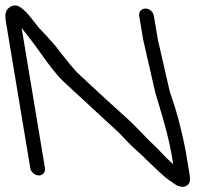

<svg xmlns="http://www.w3.org/2000/svg" viewBox="-63 -687 784 719"><path d="M458.3 -627.5 473 -539.1 517.2 -345.8C520.4 -331.1 526.7 -315.2 531.4 -297.3C556.1 -216.2 572 -153.6 579.5 -108.5L585.6 -72C571.4 -84.3 554.1 -101.1 538.4 -118.2L525 -132.5L524.7 -132.8C458.1 -195.3 462.8 -199.3 394.2 -260.4C365.3 -286.1 310.8 -336.2 231.1 -410.4C217.2 -423.3 187.9 -458.4 145.6 -513.7L145.4 -514L145.1 -514.3C119.4 -544.4 98.2 -567.6 81.4 -584.3C60.9 -609.2 41.6 -639.8 14 -659.3C-0.3 -669.4 -15.6 -668.8 -28.1 -658.9C-45.2 -647.1 -44.3 -626.3 -41 -606.5L50.4 -57.5C52.9 -42.5 67.5 -30 82.5 -30C97.5 -30 107.9 -42.5 105.4 -57.5L18.1 -582.1C42.4 -552 76.1 -507.4 87.6 -490.1C127.3 -433.7 157.4 -397.4 176 -380.4C221.1 -339 286.2 -278.7 332.6 -235.9C352.2 -217.8 385.3 -188.5 400.2 -171.5C420.9 -148 449.4 -122.5 472.6 -101.5L486.8 -87.5L487.1 -87.2C498.8 -76.6 520.8 -54.2 534.5 -42.1C548 -30.3 562 -16.5 579.5 -6.2C585.4 -2.7 606.6 18.5 630.1 11C654.8 3 648.7 -23.6 645.7 -41.5L634.5 -108.5C628.3 -145.6 618 -191.4 603.6 -246.1C589.2 -300.5 574.7 -334.6 571.8 -348.2L528.1 -538.9L513.3 -627.5C510.9 -642 497.5 -655 481.7 -655C466.8 -655 455.7 -643.1 458.3 -627.5Z"/></svg>

Font: MewTooHand
Style: BdWideLta
Weight: 400
Designer: Mew Too, Robert Jablonski
Version: Version 0.77